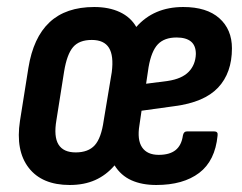

<svg xmlns="http://www.w3.org/2000/svg" viewBox="-20 -520 691 548"><path d="M179 8Q100 8 62 -41Q24 -90 37 -175L61 -326Q75 -413 121.5 -456.5Q168 -500 249 -500Q291 -500 322 -485.5Q353 -471 369 -443Q419 -500 503 -500Q570 -500 606 -468Q642 -436 642 -382Q642 -312 602.5 -270Q563 -228 478 -217L384 -204L378 -163Q371 -121 385.5 -99.5Q400 -78 433 -78Q464 -78 481 -91.5Q498 -105 502 -133Q504 -145 514 -145H591Q603 -145 601 -133Q594 -61 548.5 -26.5Q503 8 426 8Q385 8 355 -5.5Q325 -19 307 -48Q283 -20 251.5 -6Q220 8 179 8ZM196 -85Q232 -85 250.5 -105.5Q269 -126 276 -176L299 -314Q305 -361 291 -383.5Q277 -406 242 -406Q206 -406 188.5 -385.5Q171 -365 163 -316L141 -177Q133 -130 147 -107.5Q161 -85 196 -85ZM397 -281 459 -289Q499 -295 518.5 -315Q538 -335 539 -366Q539 -390 525 -401.5Q511 -413 484 -413Q449 -413 430.5 -393.5Q412 -374 404 -328Z"/></svg>

Font: Sofia Sans Condensed
Style: Bold Italic
Weight: 700
Italic angle: -9°
Version: Version 4.100